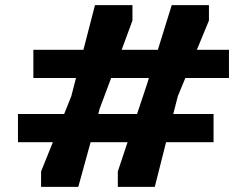

<svg xmlns="http://www.w3.org/2000/svg" viewBox="-20 -728 962 748"><path d="M140 0V-60L186 -174H50V-284H230L258 -354L276 -424H110V-534H305L350 -708H496V-648L454 -534H595L649 -708H794V-648L747 -534H872V-424H702L673 -354L655 -284H812V-174H627L583 0H439V-60L477 -174H333L285 0ZM368 -304 363 -284H514L554 -404L560 -424H413Z"/></svg>

Font: Rowdies Light
Style: Regular
Weight: 300
Designer: Jaikishan Patel
Version: Version 1.000; ttfautohint (v1.8.3)